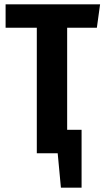

<svg xmlns="http://www.w3.org/2000/svg" viewBox="-20 -712 485 892"><path d="M430 -583H292V-109H359V160H263L248 0H151V-583H6V-692H445Z"/></svg>

Font: Fira Sans Extra Condensed SemiBold
Style: Regular
Weight: 600
Width: 1
Designer: Carrois Corporate & Edenspiekermann AG
Foundry: Carrois Corporate GbR & Edenspiekermann AG
Version: Version 4.203